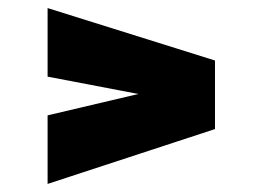

<svg xmlns="http://www.w3.org/2000/svg" viewBox="-20 -586 649 476"><path d="M98 -130V-300L323 -353L98 -396V-566L513 -436V-266Z"/></svg>

Font: Exo Thin Black
Style: Regular
Weight: 900
Version: Version 2.000